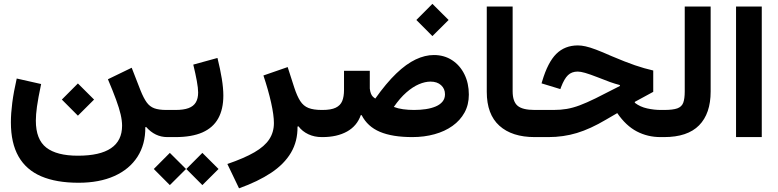

<svg xmlns="http://www.w3.org/2000/svg" viewBox="-20 -719 4083 1007"><path d="M304.4 -196.8 388.6 -112.3 473.4 -196.8 388.6 -281.3ZM67.7 -307.2Q51.7 -236.9 44.4 -180.5Q37.1 -124.1 37.1 -77.5Q37.1 31.6 77.3 101.8Q117.4 172 196.4 205.8Q275.4 239.5 391.7 239.5Q501.1 239.5 580 204.1Q658.9 168.6 701 103.2Q743 37.8 742.1 -51.6L746.3 -53.2Q793.3 0 857.5 0H859.3V-142.3H852.5Q813.1 -142.3 789.2 -151.1Q765.4 -159.8 749.3 -182.1Q733.2 -204.3 717.1 -244.6L670.7 -363.7L546 -303.3Q572.4 -241.1 588.8 -196.2Q605.3 -151.3 612.8 -118.7Q620.3 -86.1 620.3 -59.7Q620.3 19 562.3 58.3Q504.4 97.6 388.5 97.6Q277.5 97.6 222.7 55Q168 12.5 168 -86.3Q168 -117.5 173.9 -159.9Q179.7 -202.4 195.7 -278.3Z M786.6 167.3 870.8 251.8 955.6 167.3 870.8 82.8ZM957.2 167.3 1041.4 251.8 1126.2 167.3 1041.4 82.8ZM1120.6 -415 993.7 -380.1Q1005.4 -332.2 1012.3 -294.3Q1019.2 -256.5 1019.2 -233.9Q1019.2 -202.6 1007.2 -182.3Q995.2 -161.9 969.2 -152.1Q943.2 -142.3 900.1 -142.3H859.4Q839.2 -142.3 839.2 -71.5Q839.2 0 859.4 0H900.1Q986 0 1041.7 -24.5Q1097.4 -49.1 1124.4 -97.7Q1151.4 -146.2 1151.4 -217.9Q1151.4 -256.1 1143.3 -306.4Q1135.1 -356.6 1120.6 -415Z M1361.6 -323.1Q1387.1 -246.9 1401.9 -180.9Q1416.6 -114.9 1416.6 -73.6Q1416.6 -25.6 1392.2 11.5Q1367.9 48.7 1314.2 79.8Q1260.5 110.9 1172.5 141.1L1233.7 268.7Q1333.2 233.1 1401.9 187.4Q1470.7 141.7 1506.1 81.8Q1541.5 21.9 1540.4 -55L1545.3 -56.6Q1565.5 -29.8 1597.2 -14.9Q1628.9 0 1667.6 0H1668.4V-142.3H1667.6Q1624.2 -142.3 1597.9 -152.7Q1571.5 -163.1 1554.7 -189.1Q1537.9 -215.1 1522.8 -261.5L1488.8 -367.2Z M2163.7 -614.2 2247.9 -529.7 2332.8 -614.2 2247.9 -698.8ZM2238 -291Q2272.7 -291 2293.3 -272.3Q2313.9 -253.7 2313.9 -224.4Q2313.9 -202 2301 -186.2Q2288.1 -170.4 2265.6 -160.8Q2243.1 -151.2 2213.7 -146.7Q2184.4 -142.3 2151.8 -142.3Q2121.8 -142.3 2094.5 -146Q2067.3 -149.7 2045.5 -158.2Q2077.6 -204.7 2111.1 -234Q2144.7 -263.4 2177.1 -277.2Q2209.4 -291 2238 -291ZM1872.2 -115.1H1876.8Q1907.4 -55.1 1972.5 -27.6Q2037.7 0 2142.5 0Q2205.1 0 2259 -15Q2313 -29.9 2353.3 -58.7Q2393.6 -87.4 2416.3 -128.6Q2439 -169.9 2439 -222.7Q2439 -282 2415.9 -329Q2392.8 -376.1 2351.4 -403.2Q2310 -430.4 2255.5 -430.4Q2208.8 -430.4 2159.7 -407Q2110.7 -383.7 2058.2 -333.4Q2005.8 -283.1 1948.4 -202.1Q1941.1 -206.6 1935.3 -212.4Q1929.4 -218.3 1925.5 -228.1Q1921.5 -238 1919.5 -254.5V-347.6H1784.3V-247Q1784.3 -212.3 1774.8 -189Q1765.2 -165.8 1740.7 -154.1Q1716.1 -142.3 1671.3 -142.3H1668.5Q1657.4 -142.3 1652.8 -125.5Q1648.3 -108.8 1648.3 -71.5Q1648.3 -33.5 1652.8 -16.8Q1657.4 0 1668.5 0H1671.3Q1747.5 0 1800 -29.1Q1852.4 -58.2 1872.2 -115.1Z M2533 -684.9V-237.3Q2533 -119.2 2599.2 -59.6Q2665.3 0 2784.4 0H2784.9V-142.3H2784.4Q2720.5 -142.3 2694.6 -164.3Q2668.7 -186.4 2668.7 -240.3V-684.9Z M3010.9 -480.8Q2942.7 -480.8 2897.9 -436.7Q2853.2 -392.6 2823.6 -292.8L2820.3 -281.8L2918.9 -251.7L2922.8 -262.4Q2939.4 -306.1 2959 -324.8Q2978.6 -343.6 3009.9 -343.6Q3025.1 -343.6 3049.1 -336.7Q3073.2 -329.8 3115.3 -313.4Q3151.9 -298.7 3179.4 -288.8Q3206.9 -279 3231.2 -272.9V-268L3103.6 -203.2Q3056.2 -180 3020.5 -166.6Q2984.9 -153.3 2952.7 -147.8Q2920.5 -142.3 2883.2 -142.3H2784.7Q2774.1 -142.3 2769.3 -126.1Q2764.5 -109.9 2764.5 -71.5Q2764.5 -33.1 2769.3 -16.5Q2774.1 0 2784.7 0H2855.7Q2935 0 3005.8 -21.5Q3076.6 -42.9 3158.6 -91.6L3217.4 -125.8Q3263 -59.4 3319.9 -29.7Q3376.8 0 3444.1 0H3462.9V-142.3H3444.9Q3411.1 -142.3 3374.4 -150.3Q3337.6 -158.2 3309.5 -179.9V-184.8L3406.1 -237.3V-349.2Q3359.7 -359.7 3309.8 -376.8Q3259.9 -394 3187.6 -424.7Q3138.7 -446.4 3106.1 -458.7Q3073.6 -471 3051.2 -475.9Q3028.9 -480.8 3010.9 -480.8Z M3462.9 -142.3Q3453.5 -142.3 3447.9 -127.9Q3442.4 -113.5 3442.4 -71.5Q3442.4 -29.5 3447.9 -14.7Q3453.5 0 3462.9 0Q3585.9 0 3646.5 -61.6Q3707.2 -123.1 3707.2 -239.2V-684.9H3571.3V-239.2Q3571.3 -201.1 3563.4 -180Q3555.5 -159 3532.3 -150.6Q3509.1 -142.3 3462.9 -142.3Z M3975.3 0V-684.9H3840.4V0Z"/></svg>

Font: Estedad-FD VF
Style: Regular
Weight: 100
Designer: Amin Abedi
Version: Version 7.3